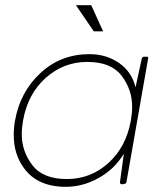

<svg xmlns="http://www.w3.org/2000/svg" viewBox="-20 -711 645 741"><path d="M238 -20Q330 -20 398.5 -82Q467 -144 485 -246Q490 -274 490 -299Q490 -365 449.5 -418.5Q409 -472 317 -472Q225 -472 156 -410Q87 -348 69 -246Q64 -218 64 -193Q64 -127 105 -73.5Q146 -20 238 -20ZM234 10Q124 10 72 -63Q33 -116 33 -190Q33 -217 38 -246Q58 -357 136.5 -429.5Q215 -502 325 -502Q391 -502 440 -467.5Q489 -433 503 -374L527 -484Q529 -492 535 -492H547Q552 -492 552 -487L468 -8Q467 0 450 0Q443 0 443 -8L458 -118Q423 -59 361.5 -24.5Q300 10 234 10ZM378 -590H342L273 -691H332Z"/></svg>

Font: YamahaIndonesia935. App Thin
Style: Italic
Weight: 100
Italic angle: -10°
Designer: Dalton Maag Ltd
Foundry: Dalton Maag Ltd
Version: Version 1.002; January 01, 2024; Regular/Italic